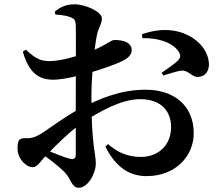

<svg xmlns="http://www.w3.org/2000/svg" viewBox="-20 -812 1040 898"><path d="M665.3 11.7C802.6 11.7 886.1 -83.4 886.1 -188.5C886.1 -319.2 793 -392.4 661.4 -392.4C546.2 -392.4 452.4 -353.7 358.6 -306.1C280.9 -266.9 193.8 -197.2 159.6 -179.5C139.7 -169.3 124.3 -164.3 99.7 -165.6C70.5 -166.4 62.1 -158 62.1 -119.1C62.1 -94.9 70.2 -72.1 89.2 -52.3C102.6 -38.9 116.7 -30 133.7 -30C154.5 -30 165.8 -54 198.7 -88C241.2 -132.1 312.2 -203.2 369.2 -240.6C451.3 -294 549.6 -348.2 635.1 -348.2C740.2 -348.2 780.2 -285.6 780.2 -217.8C780.2 -135 722.9 -78 638 -78C570.3 -78 520.8 -105.8 486.1 -138L472.7 -126.6C514.1 -44.4 572.6 11.7 665.3 11.7ZM348.7 66.2C389.3 66.2 428.1 2.4 428.1 -48.4C428.1 -94 407.5 -132 407.5 -360.6C407.5 -458.5 422 -594.7 433.7 -650C440.7 -682.5 456.5 -699.7 456.5 -726.8C456.5 -756.1 381.1 -791.9 328.2 -791.9C290.7 -791.9 263.8 -780.1 236.3 -758L238.6 -744.1C268.7 -741.4 291.8 -739.2 310.3 -731.3C327.5 -724.4 333.6 -719.6 334.4 -689.7C335.8 -639.1 334.4 -457.8 334.4 -372.3C334.4 -254.5 334.4 -150.9 334.4 -90.3C334.4 -71.8 327.4 -64.5 306.1 -69.7C277.1 -77.3 229.6 -96.2 189.5 -114.3L174 -93.8C207.7 -70.1 251.1 -38.2 283 -5.6C313.8 25.4 313.9 66.2 348.7 66.2ZM229.4 -439.2C279.3 -439.2 368.4 -462.5 398.3 -471.3C452.2 -487.5 519.5 -509.6 556.9 -528.8C582.4 -542.2 596.8 -558.8 596.1 -578.9C593.9 -625.9 525.5 -625.4 512.3 -624.6C497.8 -623.9 466.3 -593.8 390 -566.5C340.7 -548.8 264.8 -527.4 217.5 -526.4C171.3 -525.2 147.9 -535.9 100.7 -579.9L86.8 -570.2C116.7 -464.5 167.4 -439.2 229.4 -439.2ZM905 -452.1C941.1 -452.9 957.5 -480.5 957.2 -511.6C956.1 -585.6 884.8 -655.7 787.4 -669.3C734.2 -676.8 685.1 -665.9 643.8 -651.8L646.5 -633.2C707.8 -636.1 786 -618 816.9 -568.5C827.2 -551.3 823.8 -541.8 811.3 -527.9C798.8 -514.6 755.4 -485.2 735.9 -471.7L743.8 -459C766.7 -465.6 808.8 -480.3 831.1 -481.8C858.1 -484.4 880.1 -450.5 905 -452.1Z"/></svg>

Font: Source Han Serif CN VF
Style: Regular
Weight: 250
Designer: Ryoko NISHIZUKA 西塚涼子 (kana & ideographs); Frank Grießhammer (Latin, Greek & Cyrillic); Wenlong ZHANG 张文龙 (bopomofo); San
Foundry: Adobe
Version: Version 2.002;hotconv 1.1.0;makeotfexe 2.6.0